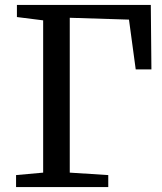

<svg xmlns="http://www.w3.org/2000/svg" viewBox="-20 -763 662 783"><path d="M45.5 0V-49L156 -59V-680L49 -693.5V-743H595L597.5 -480H533.5L506 -683L264.5 -690.5V-59L421.5 -49V0Z"/></svg>

Font: Merriweather
Style: Regular
Weight: 400
Designer: Eben Sorkin
Foundry: Eben Sorkin
Version: Version 2.100; ttfautohint (v1.7.19-72a1) -l 8 -r 50 -G 200 